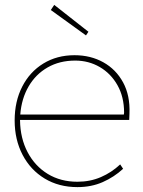

<svg xmlns="http://www.w3.org/2000/svg" viewBox="-20 -756 585 786"><path d="M297 10Q221 10 163 -25Q105 -60 72.5 -122Q40 -184 40 -263Q40 -341 71 -401.5Q102 -462 157.5 -496Q213 -530 285 -530Q351 -530 403 -501Q455 -472 484 -418.5Q513 -365 510 -291L509 -265H62V-263Q63 -190 93 -133Q123 -76 175.5 -44Q228 -12 297 -12Q349 -12 393 -31Q437 -50 472 -83L484 -65Q447 -31 400.5 -10.5Q354 10 297 10ZM288 -508Q224 -508 175 -480Q126 -452 97 -402Q68 -352 63 -287H487L488 -295Q488 -359 461 -407Q434 -455 388.5 -481.5Q343 -508 288 -508ZM332 -611 188 -715 202 -736 342 -626Z"/></svg>

Font: Lexend Thin
Style: Regular
Weight: 100
Designer: Bonnie Shaver-Troup, Thomas Jockin
Foundry: Lexend
Version: Version 1.007; ttfautohint (v1.8.3)